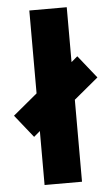

<svg xmlns="http://www.w3.org/2000/svg" viewBox="-83 -797 483 833"><g transform="rotate(-5 158.5 -380.0)"><path d="M240 0V-357L346 -445L267 -544L240 -521V-760H77V-399L-29 -311L50 -212L77 -235V0Z"/></g></svg>

Font: Noto Sans Display Condensed Black
Style: Regular
Weight: 900
Width: 3
Designer: Monotype Design team
Foundry: Monotype Imaging Inc.
Version: 1.000